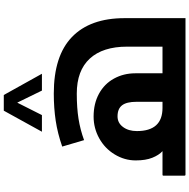

<svg xmlns="http://www.w3.org/2000/svg" viewBox="-13 -976 989 1003"><g transform="rotate(-90 481.5 -474.5)"><path d="M451.2 -120.1V-255.9Q451.2 -307.6 432.9 -331.3Q414.6 -355 375 -355Q340.8 -355 319.6 -326.4Q298.3 -297.9 298.3 -253.9Q298.3 -120.1 419.4 -120.1ZM70.3 0Q65.4 0 65.4 -4.9V-116.2Q65.4 -120.1 70.3 -120.1H193.4Q172.9 -138.7 158.9 -173.3Q145 -208 145 -259.8Q145 -318.4 176.3 -369.9Q207.5 -421.4 260.5 -450.7Q313.5 -480 374 -480Q441.9 -480 493.4 -451.9Q544.9 -423.8 572.5 -373.5Q600.1 -323.2 600.1 -262.2V-120.1H739.3V-305.2Q739.3 -432.1 676.8 -500Q614.3 -567.9 494.1 -567.9Q419.4 -567.9 362.5 -558.8Q305.7 -549.8 251 -529.8L217.3 -644Q286.1 -668 352.5 -678Q418.9 -688 494.1 -688Q691.4 -688 789.8 -593Q888.2 -498 888.2 -317.9V0ZM294.9 -750 404.8 -949.2H486.8L597.7 -750H509.8L446.8 -878.9L381.8 -750Z"/></g></svg>

Font: DroidArabicKufi-Bold
Style: Bold
Weight: 700
Designer: Pascal Zoghbi
Foundry: Ascender Corporation
Version: Version 1.00